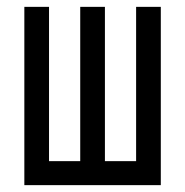

<svg xmlns="http://www.w3.org/2000/svg" viewBox="-20 -540 540 560"><path d="M51 0V-520H123V-70H214V-520H286V-70H377V-520H449V0Z"/></svg>

Font: HulyMono
Style: Regular
Weight: 400
Monospace: yes
Designer: Belleve Invis
Foundry: Belleve Invis
Version: Version 33.2.5; ttfautohint (v1.8.4)